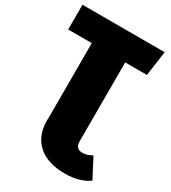

<svg xmlns="http://www.w3.org/2000/svg" viewBox="-220 -808 1022 1149"><g transform="rotate(30 290.5 -234.0)"><path d="M511 50C486 62 471 70 444 70C415 70 397 53 397 21V-527H547L571 -698H3V-527H166V-1H165V7C165 156 266 230 414 230C491 230 543 211 581 184Z"/></g></svg>

Font: Fira Sans Ultra
Style: Regular
Weight: 950
Designer: Carrois Corporate & Edenspiekermann AG
Foundry: Carrois Corporate GbR & Edenspiekermann AG
Version: Version 4.203;PS 004.203;hotconv 1.0.88;makeotf.lib2.5.64775